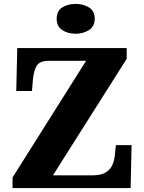

<svg xmlns="http://www.w3.org/2000/svg" viewBox="-20 -959 736 979"><path d="M44 0V-54L419 -649H230Q182 -649 167 -623.5Q152 -598 148 -554L143 -495H63L68 -714H626V-659L250 -65H452Q497 -65 521 -81Q545 -97 554.5 -121.5Q564 -146 566 -172L571 -219H651L646 0ZM366 -787Q325 -787 297 -806Q269 -825 269 -863Q269 -903 297 -921Q325 -939 366 -939Q405 -939 434 -921Q463 -903 463 -863Q463 -825 434 -806Q405 -787 366 -787Z"/></svg>

Font: Noto Serif Bengali ExtraBold
Style: Regular
Weight: 800
Designer: Juan Bruce, Universal Thirst, Indian Type Foundry and the Monotype Design Team.
Foundry: Monotype Imaging Inc.
Version: Version 2.003